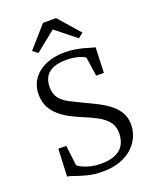

<svg xmlns="http://www.w3.org/2000/svg" viewBox="-175 -1060 936 1169"><g transform="rotate(-20 293.0 -476.0)"><path d="M285.5 11Q231 11 187.8 0Q144.5 -11 114.5 -22.2Q84.5 -33.5 69 -35L77 -212.5H128.5L144 -81.5Q155.5 -70.5 177.8 -60.5Q200 -50.5 229.2 -44Q258.5 -37.5 290.5 -37.5Q350.5 -37.5 387.2 -54.8Q424 -72 440.8 -103.2Q457.5 -134.5 457.5 -177Q457.5 -221 433.8 -250.5Q410 -280 369.5 -301.8Q329 -323.5 278.5 -344Q247 -357 212 -374.8Q177 -392.5 146.2 -418Q115.5 -443.5 96.2 -479Q77 -514.5 77 -563Q77 -619 106.2 -661.2Q135.5 -703.5 188.5 -727.2Q241.5 -751 313 -751Q346.5 -751 376 -746.2Q405.5 -741.5 430 -735Q454.5 -728.5 472.8 -722.8Q491 -717 501.5 -715L495.5 -551.5H446L427.5 -675Q420.5 -681 403.2 -688Q386 -695 361.2 -699.8Q336.5 -704.5 308 -704.5Q257 -704.5 223.2 -691Q189.5 -677.5 172.5 -650.5Q155.5 -623.5 155.5 -583Q155.5 -537.5 177.2 -509.8Q199 -482 238.5 -461.8Q278 -441.5 330 -417Q367 -400 404.5 -380.5Q442 -361 473.8 -336Q505.5 -311 524.8 -277.5Q544 -244 544 -199Q544 -160.5 528 -123Q512 -85.5 480 -55.2Q448 -25 399.5 -7Q351 11 285.5 11ZM162.5 -801.5 130 -826.5 251.5 -964.5H336L457 -826.5L424.5 -801.5L293.5 -906.5Z"/></g></svg>

Font: Merriweather 20pt Light
Style: Regular
Weight: 300
Version: Version 2.100